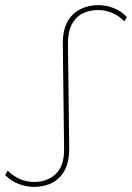

<svg xmlns="http://www.w3.org/2000/svg" viewBox="-43 -723 513 746"><path d="M89 3Q59 3 29 -8.5Q-1 -20 -23 -43L-13 -60Q7 -40 33 -28Q59 -16 90 -16Q140 -16 173.5 -47Q207 -78 206 -146L201 -554Q201 -606 219 -638.5Q237 -671 268.5 -687Q300 -703 339 -703Q370 -703 399 -691.5Q428 -680 450 -657L440 -640Q419 -662 392.5 -673Q366 -684 338 -684Q304 -684 277.5 -670.5Q251 -657 236 -628.5Q221 -600 221 -554L226 -146Q226 -107 216 -79Q206 -51 187 -32.5Q168 -14 143 -5.5Q118 3 89 3Z"/></svg>

Font: Montserrat Alternates Thin
Style: Regular
Weight: 100
Designer: Julieta Ulanovsky
Foundry: Julieta Ulanovsky
Version: Version 9.000